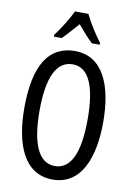

<svg xmlns="http://www.w3.org/2000/svg" viewBox="-102 -1007 753 1080"><g transform="rotate(10 275.0 -466.5)"><path d="M313 -943H236C217 -900 180 -842 144 -793V-783H189C213 -806 244 -842 275 -877C305 -842 333 -809 361 -783H406V-793C373 -837 334 -898 313 -943ZM501 -358C501 -563 438 -724 276 -724C126 -724 50 -603 50 -359C50 -156 111 10 276 10C438 10 501 -152 501 -358ZM137 -358C137 -549 183 -648 276 -648C366 -648 412 -551 412 -358C412 -163 365 -67 275 -67C185 -67 137 -166 137 -358Z"/></g></svg>

Font: Noto Sans Arabic ExtCond
Style: Regular
Weight: 400
Width: 2
Designer: Monotype Design Team, Nadine Chahine, Nizar Qandah and Khaled Hosny
Foundry: Monotype Imaging Inc.
Version: Version 2.012